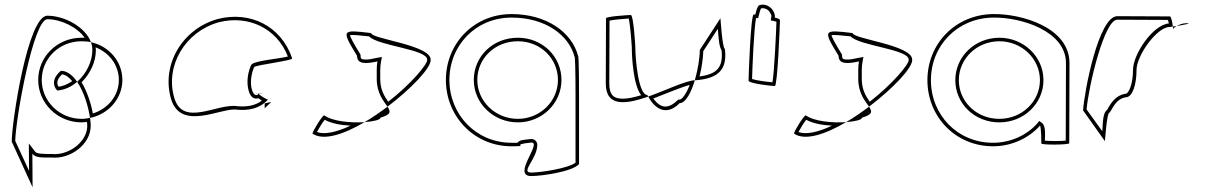

<svg xmlns="http://www.w3.org/2000/svg" viewBox="-20 -616 5184 819"><path d="M30 -12 119 183 118 40C132 58 162 56 202 56C278 63 367 2 367 -80C367 -90 366 -101 364 -113C352 -111 341 -109 328 -109C234 -109 158 -184 158 -275C158 -366 232 -440 328 -440C342 -440 355 -439 368 -436C344 -501 255 -549 182 -549C98 -549 30 -92 30 -12ZM45 -15C47 -113 123 -534 182 -534C240 -534 310 -500 341 -455H328C224 -455 143 -374 143 -275C143 -175 226 -94 328 -94C336 -94 344 -95 351 -96C352 -89 352 -85 352 -80V-72C346 -5 269 47 203 41H202C159 41 137 40 130 31L103 -4L104 113ZM224 -230C255 -232 285 -246 309 -267C290 -295 266 -314 240 -314C203 -284 204 -250 224 -230ZM230 -246C221 -259 221 -277 245 -299C260 -297 275 -286 288 -270C269 -257 250 -249 230 -246ZM309 -267C338 -225 357 -161 364 -113C443 -129 502 -196 502 -275C502 -353 446 -419 368 -436C372 -425 374 -414 374 -403C374 -353 348 -301 309 -267ZM328 -265C365 -302 389 -352 389 -403C389 -407 388 -411 388 -414C447 -391 487 -337 487 -275C487 -208 441 -152 376 -132C368 -176 351 -227 328 -265Z M709 -196C750 -52 927 -160 991 -148C1041 -144 1087 -152 1123 -191C1115 -193 1082 -212 1084 -217C1062 -188 1033 -257 1064 -330C1076 -340 1236 -358 1226 -368C1179 -506 1046 -570 909 -535C758 -493 668 -341 709 -196ZM723 -200C684 -336 770 -481 913 -521C1039 -553 1161 -496 1208 -375C1170 -365 1073 -358 1054 -342L1050 -336C1032 -293 1033 -252 1042 -225C1047 -208 1060 -190 1082 -197C1087 -193 1093 -190 1097 -187C1067 -164 1032 -160 993 -163C907 -177 760 -71 723 -200ZM1069 -217C1069 -216 1098 -217 1099 -217V-218ZM1084 -217V-218ZM1109 -154 1135 -179C1136 -180 1135 -180 1136 -181L1109 -175ZM1123 -191C1125 -191 1125 -191 1124 -190V-192Z M1313 -46C1360 -14 1447 -43 1535 -95C1477 -91 1399 -98 1363 -124C1355 -124 1313 -56 1313 -46ZM1332 -53C1340 -68 1355 -93 1365 -105C1395 -89 1435 -82 1475 -80C1414 -51 1362 -41 1332 -53ZM1473 -466C1481 -468 1510 -466 1554 -461C1593 -420 1802 -406 1802 -362V-360C1804 -343 1734 -258 1636 -182C1620 -205 1602 -233 1602 -279C1602 -306 1601 -333 1605 -351L1609 -373L1587 -369C1570 -365 1553 -362 1541 -362C1521 -362 1518 -366 1518 -378V-382L1516 -386C1489 -430 1474 -457 1473 -466ZM1503 -378C1503 -340 1544 -344 1590 -354C1586 -333 1587 -306 1587 -279C1587 -218 1617 -184 1633 -161C1736 -239 1821 -329 1817 -362C1817 -424 1563 -450 1563 -475C1437 -490 1435 -490 1503 -378ZM1535 -95C1574 -98 1603 -105 1603 -114C1649 -128 1647 -140 1633 -161C1601 -137 1568 -114 1535 -95Z M1882 -275C1882 -119 2003 8 2162 8C2248 8 2148 2 2247 -8C2293 -8 2162 135 2246 135C2292 135 2422 116 2450 84V-208C2450 -208 2450 -380 2446 -377C2420 -478 2312 -556 2162 -556C2002 -556 1882 -431 1882 -275ZM1897 -275C1897 -423 2010 -541 2162 -541C2307 -541 2407 -466 2431 -373L2432 -370C2435 -342 2435 -208 2435 -208V78C2404 102 2287 120 2246 120C2198 120 2271 63 2272 2C2272 -11 2262 -23 2247 -23H2245C2209 -19 2197 -19 2187 -7H2162C2011 -7 1897 -127 1897 -275ZM2001 -275C2001 -175 2085 -94 2189 -94C2292 -94 2375 -175 2375 -275C2375 -375 2294 -455 2189 -455C2082 -455 2001 -375 2001 -275ZM2016 -275C2016 -366 2090 -440 2189 -440C2286 -440 2360 -366 2360 -275C2360 -184 2284 -109 2189 -109C2093 -109 2016 -184 2016 -275Z M2564 -260C2564 -158 2651 -171 2745 -204C2744 -206 2742 -209 2741 -211C2703 -211 2690 -366 2690 -416C2690 -424 2682 -552 2671 -552C2661 -552 2565 -546 2565 -538C2565 -538 2564 -340 2564 -260ZM2579 -260C2579 -329 2580 -489 2580 -528C2599 -532 2643 -536 2662 -537C2669 -506 2675 -421 2675 -416C2675 -369 2682 -251 2715 -210C2686 -201 2659 -195 2637 -195C2600 -195 2579 -208 2579 -260ZM2745 -204C2781 -139 2831 -127 2879 -176C2905 -176 2928 -221 2944 -274C2899 -270 2819 -230 2745 -204ZM2767 -196C2825 -218 2883 -243 2922 -254C2906 -211 2887 -191 2879 -191H2873C2841 -159 2804 -143 2767 -196ZM2944 -274H2951C3047 -282 3083 -322 3072 -408C3061 -408 3053 -546 3053 -538L2965 -403C2965 -370 2957 -319 2944 -274ZM2964 -290C2974 -330 2979 -369 2980 -398L3042 -493C3045 -456 3047 -418 3058 -401C3065 -330 3040 -300 2964 -290Z M3173 -272C3173 -260 3272 -249 3285 -249C3297 -249 3307 -518 3307 -530C3307 -534 3298 -538 3285 -541C3286 -548 3285 -556 3281 -564C3271 -588 3243 -602 3220 -594C3214 -594 3207 -578 3202 -554H3195C3182 -554 3173 -284 3173 -272ZM3188 -279C3189 -318 3196 -495 3205 -539H3214L3217 -551C3220 -565 3224 -576 3226 -580C3241 -584 3260 -575 3267 -558C3271 -554 3271 -547 3270 -543L3268 -529L3282 -526C3286 -525 3290 -524 3292 -523C3291 -485 3283 -310 3275 -265C3251 -267 3205 -273 3188 -279Z M3367 -46C3414 -14 3501 -43 3589 -95C3531 -91 3453 -98 3417 -124C3409 -124 3367 -56 3367 -46ZM3386 -53C3394 -68 3409 -93 3419 -105C3449 -89 3489 -82 3529 -80C3468 -51 3416 -41 3386 -53ZM3527 -466C3535 -468 3564 -466 3608 -461C3647 -420 3856 -406 3856 -362V-360C3858 -343 3788 -258 3690 -182C3674 -205 3656 -233 3656 -279C3656 -306 3655 -333 3659 -351L3663 -373L3641 -369C3624 -365 3607 -362 3595 -362C3575 -362 3572 -366 3572 -378V-382L3570 -386C3543 -430 3528 -457 3527 -466ZM3557 -378C3557 -340 3598 -344 3644 -354C3640 -333 3641 -306 3641 -279C3641 -218 3671 -184 3687 -161C3790 -239 3875 -329 3871 -362C3871 -424 3617 -450 3617 -475C3491 -490 3489 -490 3557 -378ZM3589 -95C3628 -98 3657 -105 3657 -114C3703 -128 3701 -140 3687 -161C3655 -137 3622 -114 3589 -95Z M3936 -274C3936 -118 4056 8 4216 8C4297 8 4370 -28 4416 -80C4422 -76 4422 -4 4422 -4C4422 3 4541 2 4541 -5L4542 -347C4542 -500 4335 -558 4216 -556C4056 -554 3936 -430 3936 -274ZM3951 -274C3951 -422 4064 -539 4216 -541C4335 -543 4527 -484 4527 -347L4526 -16C4504 -14 4457 -14 4437 -16C4437 -34 4443 -79 4424 -92L4413 -100L4405 -90C4362 -41 4293 -7 4216 -7C4064 -7 3951 -126 3951 -274ZM4055 -274C4055 -175 4136 -94 4243 -94C4348 -94 4431 -175 4431 -274C4431 -375 4346 -455 4243 -455C4139 -455 4055 -375 4055 -274ZM4070 -274C4070 -366 4147 -440 4243 -440C4338 -440 4416 -366 4416 -274C4416 -184 4340 -109 4243 -109C4144 -109 4070 -184 4070 -274Z M4600 -145 4693 -14C4693 -6 4701 -135 4712 -135C4722 -142 4736 -194 4782 -201C4812 -201 4828 -258 4828 -318C4828 -378 4914 -501 4970 -501C4970 -501 4975 -502 4983 -503C4981 -520 4976 -546 4970 -546C4970 -546 4828 -547 4746 -547C4666 -547 4605 -225 4600 -145ZM4615 -149C4623 -246 4690 -532 4746 -532C4817 -532 4933 -531 4962 -531C4963 -527 4965 -522 4966 -516C4897 -510 4813 -384 4813 -318C4813 -254 4793 -216 4782 -216H4780C4730 -208 4709 -157 4703 -148C4682 -133 4685 -86 4682 -56ZM4983 -503C4984 -498 4984 -494 4984 -491C4984 -494 4990 -500 4999 -505C4993 -504 4988 -504 4983 -503ZM4999 -505C5029 -510 5068 -517 5041 -517C5025 -517 5010 -511 4999 -505Z"/></svg>

Font: Ampere
Style: OuLn
Weight: 400
Version: Version 1